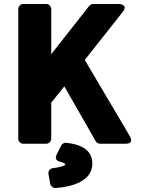

<svg xmlns="http://www.w3.org/2000/svg" viewBox="-20 -699 725 967"><path d="M72 0C72 11 82 25 97 25H213C224 25 238 15 238 0V-182L304 -264L462 12C466 19 475 25 484 25H612C659 25 634 -13 634 -13L407 -397L598 -639C629 -678 578 -679 578 -679H449C443 -679 434 -675 429 -669L238 -426V-654C238 -665 228 -679 213 -679H97C86 -679 72 -669 72 -654ZM313 20C303 19 293 25 288 34L265 80C252 106 275 114 281 115C308 122 309 127 309 131C305 135 282 144 246 148C230 150 222 164 224 177L233 227C235 238 247 249 260 248C344 242 445 213 445 125C445 60 395 29 313 20Z"/></svg>

Font: Falling Sky
Style: Blk
Weight: 900
Designer: Paul D. Hunt
Foundry: Adobe Systems Incorporated
Version: Version 1.02